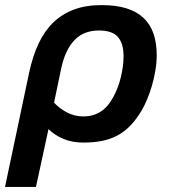

<svg xmlns="http://www.w3.org/2000/svg" viewBox="-52 -547 671 757"><path d="M-32.2 189.9 63 -261.2Q76.7 -325.2 99.9 -374.8Q123 -424.3 157.7 -458Q192.4 -491.7 239.5 -509.3Q286.6 -526.9 348.1 -526.9Q405.3 -526.9 446.3 -514.2Q487.3 -501.5 513.9 -476.3Q540.5 -451.2 553.2 -414.3Q565.9 -377.4 565.9 -329.1Q565.9 -300.3 560.8 -269.8Q555.7 -239.3 547.4 -210.4Q539.1 -181.6 528.3 -156Q517.6 -130.4 506.8 -111.8Q485.4 -76.2 462.2 -52Q439 -27.8 411.1 -12.9Q383.3 2 350.3 8.5Q317.4 15.1 276.9 15.1Q231.4 15.1 197 0.2Q162.6 -14.6 139.2 -38.1L89.8 189.9ZM161.1 -142.1Q185.1 -117.2 214.4 -102.5Q243.7 -87.9 276.9 -87.9Q314 -87.9 343.5 -106Q373 -124 395 -165Q414.6 -201.2 424.8 -243.9Q435.1 -286.6 435.1 -326.2Q435.1 -375 413.1 -400.9Q391.1 -426.8 337.9 -426.8Q311 -426.8 287.6 -418.7Q264.2 -410.6 245.1 -392.3Q226.1 -374 211.4 -344.2Q196.8 -314.5 188 -271Z"/></svg>

Font: Clear Sans
Style: Bold Italic
Weight: 700
Italic angle: -12°
Foundry: Intel Corporation
Version: Version 1.00